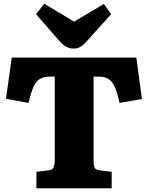

<svg xmlns="http://www.w3.org/2000/svg" viewBox="-20 -1008 792 1028"><path d="M175 0V-88L240 -96Q261 -98 267 -112Q273 -126 273 -148V-598H250Q216 -598 194.5 -586Q173 -574 159.5 -543.5Q146 -513 133 -457L12 -479L43 -700H710L740 -478L620 -457Q608 -514 593.5 -544.5Q579 -575 558.5 -586.5Q538 -598 507 -598H481V-147Q481 -126 485.5 -112.5Q490 -99 515 -96L578 -88V0ZM374 -748Q354 -748 336 -757Q318 -766 296 -791L173 -932L217 -988L377 -892L536 -987L575 -932L449 -792Q427 -767 411.5 -757.5Q396 -748 374 -748Z"/></svg>

Font: Literata 12pt ExtraBold
Style: Regular
Weight: 800
Designer: Latin by Veronika Burian and Jose Scaglione. Greek by Irene Vlachou. Cyrillic by Vera Evstafieva.
Foundry: TypeTogether
Version: Version 3.002